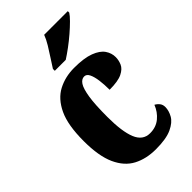

<svg xmlns="http://www.w3.org/2000/svg" viewBox="-235 -844 931 931"><g transform="rotate(-45 230.5 -378.0)"><path d="M254 10Q188 10 138.5 -16Q89 -42 61.5 -102.5Q34 -163 34 -266Q34 -375 63 -436.5Q92 -498 141.5 -524Q191 -550 252 -550Q320 -550 359.5 -535Q399 -520 415.5 -496Q432 -472 432 -444Q432 -423 423 -402Q414 -381 385.5 -367Q357 -353 299 -353Q299 -389 295 -419Q291 -449 282 -467.5Q273 -486 257 -486Q239 -486 226 -466.5Q213 -447 205.5 -399.5Q198 -352 198 -267Q198 -167 219 -116Q240 -65 289 -65Q330 -65 358.5 -88.5Q387 -112 401 -148Q414 -141 422.5 -130Q431 -119 431 -103Q431 -78 416.5 -52Q402 -26 363.5 -8Q325 10 254 10ZM176 -619Q189 -640 206 -665.5Q223 -691 239 -717.5Q255 -744 263 -766H425V-756Q417 -743 397.5 -723.5Q378 -704 352.5 -682Q327 -660 300 -640Q273 -620 251 -606H176Z"/></g></svg>

Font: Noto Serif Sinhala ExtraCondensed Black
Style: Regular
Weight: 900
Width: 2
Designer: Jelle Bosma - Monotype Design Team
Foundry: Monotype Imaging Inc.
Version: Version 2.007; ttfautohint (v1.8.4.7-5d5b)